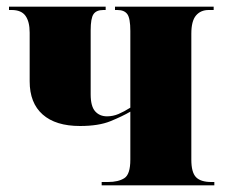

<svg xmlns="http://www.w3.org/2000/svg" viewBox="-20 -556 676 576"><path d="M285 0V-10H304Q335 -10 353 -21.5Q371 -33 371 -77V-221Q347 -207 311.5 -192.5Q276 -178 220 -178Q147 -178 108 -212.5Q69 -247 69 -312V-458Q69 -491 56.5 -508.5Q44 -526 15 -526H7V-536H297V-526H290Q269 -526 260.5 -513.5Q252 -501 252 -465V-273Q252 -237 265.5 -222Q279 -207 301 -207Q319 -207 335.5 -214Q352 -221 371 -233V-463Q371 -501 362 -513.5Q353 -526 332 -526H325V-536H621V-526H606Q582 -526 568 -509.5Q554 -493 554 -455V-77Q554 -39 568 -24.5Q582 -10 614 -10H623V0Z"/></svg>

Font: Noto Serif Display SemiCondensed Black
Style: Regular
Weight: 900
Width: 4
Designer: Monotype Design Team
Foundry: Monotype Imaging Inc.
Version: Version 2.009